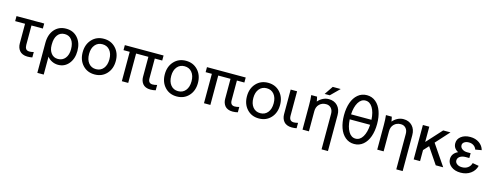

<svg xmlns="http://www.w3.org/2000/svg" viewBox="-24 -1615 6985 2721"><g transform="rotate(15 3468.5 -254.0)"><path d="M172.9 -143.1V-431.2H27.8V-504.9H434.1V-431.2H267.1V-146Q267.1 -109.9 282.2 -88.4Q297.4 -66.9 335.9 -66.9Q360.8 -66.9 396 -76.2V2.9Q363.8 9.8 325.2 9.8Q286.1 9.8 256.1 -2.7Q226.1 -15.1 208.3 -36.9Q190.4 -58.6 181.6 -85.4Q172.9 -112.3 172.9 -143.1Z M614.7 -251V-233.9Q614.7 -164.1 651.1 -116.9Q687.5 -69.8 750 -69.8Q817.4 -69.8 856.7 -118.9Q896 -168 896 -251Q896 -336.9 858.9 -386.5Q821.8 -436 755.9 -436Q689 -436 651.9 -386.5Q614.7 -336.9 614.7 -251ZM755.9 -515.1Q861.3 -515.1 925.5 -441.7Q989.7 -368.2 989.7 -251Q989.7 -136.2 929.4 -63.2Q869.1 9.8 773.9 9.8Q726.6 9.8 684.1 -10.7Q641.6 -31.2 614.7 -66.9V195.8H521V-244.1Q521 -367.2 585 -441.2Q648.9 -515.1 755.9 -515.1Z M1551.8 -253.9Q1551.8 -138.7 1483.9 -65.4Q1416 7.8 1308.6 7.8Q1201.2 7.8 1133.5 -65.4Q1065.9 -138.7 1065.9 -253.9Q1065.9 -368.7 1133.8 -441.9Q1201.7 -515.1 1308.6 -515.1Q1415.5 -515.1 1483.6 -441.9Q1551.8 -368.7 1551.8 -253.9ZM1159.7 -253.9Q1159.7 -169.4 1200.2 -119.6Q1240.7 -69.8 1308.6 -69.8Q1377 -69.8 1417.5 -119.6Q1458 -169.4 1458 -253.9Q1458 -336.9 1417.5 -386Q1377 -435.1 1308.6 -435.1Q1241.2 -435.1 1200.4 -386Q1159.7 -336.9 1159.7 -253.9Z M1617.2 -504.9H2185.5V-431.2H2076.2V-141.1Q2076.2 -67.9 2140.1 -67.9Q2168.9 -67.9 2205.6 -78.1V0Q2169.9 9.8 2128.4 9.8Q2090.3 9.8 2061.5 -2.2Q2032.7 -14.2 2015.9 -35.2Q1999 -56.2 1990.7 -81.8Q1982.4 -107.4 1982.4 -137.2V-431.2H1802.2V0H1708.5V-431.2H1617.2Z M2756.8 -253.9Q2756.8 -138.7 2689 -65.4Q2621.1 7.8 2513.7 7.8Q2406.2 7.8 2338.6 -65.4Q2271 -138.7 2271 -253.9Q2271 -368.7 2338.9 -441.9Q2406.7 -515.1 2513.7 -515.1Q2620.6 -515.1 2688.7 -441.9Q2756.8 -368.7 2756.8 -253.9ZM2364.7 -253.9Q2364.7 -169.4 2405.3 -119.6Q2445.8 -69.8 2513.7 -69.8Q2582 -69.8 2622.6 -119.6Q2663.1 -169.4 2663.1 -253.9Q2663.1 -336.9 2622.6 -386Q2582 -435.1 2513.7 -435.1Q2446.3 -435.1 2405.5 -386Q2364.7 -336.9 2364.7 -253.9Z M2822.3 -504.9H3390.6V-431.2H3281.2V-141.1Q3281.2 -67.9 3345.2 -67.9Q3374 -67.9 3410.6 -78.1V0Q3375 9.8 3333.5 9.8Q3295.4 9.8 3266.6 -2.2Q3237.8 -14.2 3220.9 -35.2Q3204.1 -56.2 3195.8 -81.8Q3187.5 -107.4 3187.5 -137.2V-431.2H3007.3V0H2913.6V-431.2H2822.3Z M3961.9 -253.9Q3961.9 -138.7 3894 -65.4Q3826.2 7.8 3718.8 7.8Q3611.3 7.8 3543.7 -65.4Q3476.1 -138.7 3476.1 -253.9Q3476.1 -368.7 3543.9 -441.9Q3611.8 -515.1 3718.8 -515.1Q3825.7 -515.1 3893.8 -441.9Q3961.9 -368.7 3961.9 -253.9ZM3569.8 -253.9Q3569.8 -169.4 3610.4 -119.6Q3650.9 -69.8 3718.8 -69.8Q3787.1 -69.8 3827.6 -119.6Q3868.2 -169.4 3868.2 -253.9Q3868.2 -336.9 3827.6 -386Q3787.1 -435.1 3718.8 -435.1Q3651.4 -435.1 3610.6 -386Q3569.8 -336.9 3569.8 -253.9Z M4050.3 -143.1V-504.9H4144.5V-146Q4144.5 -66.9 4212.4 -66.9Q4236.8 -66.9 4273.4 -76.2V2.9Q4241.2 9.8 4202.6 9.8Q4163.1 9.8 4133.1 -2.7Q4103 -15.1 4085.4 -36.9Q4067.9 -58.6 4059.1 -85.2Q4050.3 -111.8 4050.3 -143.1Z M4352.1 -504.9H4437.5Q4447.3 -466.8 4451.2 -436Q4481 -471.7 4522 -492.9Q4563 -514.2 4609.4 -514.2Q4689.5 -514.2 4737.8 -462.9Q4786.1 -411.6 4786.1 -327.1V200.2H4692.4V-320.8Q4692.4 -372.6 4664.3 -403.8Q4636.2 -435.1 4590.3 -435.1Q4529.3 -435.1 4491.2 -396.7Q4453.1 -358.4 4453.1 -295.9V0H4359.4V-359.9Q4359.4 -447.8 4352.1 -504.9ZM4616.2 -695.8H4733.4L4606.4 -569.8H4531.2Z M5359.9 -350.1Q5359.9 -246.6 5331.5 -166Q5303.2 -85.4 5247.6 -38.8Q5191.9 7.8 5116.7 7.8Q5041.5 7.8 4985.8 -38.8Q4930.2 -85.4 4902.1 -166Q4874 -246.6 4874 -350.1Q4874 -453.6 4902.1 -534.2Q4930.2 -614.7 4985.8 -661.4Q5041.5 -708 5116.7 -708Q5191.9 -708 5247.6 -661.6Q5303.2 -615.2 5331.5 -534.7Q5359.9 -454.1 5359.9 -350.1ZM4967.8 -387.2H5267.1Q5261.2 -497.1 5221.2 -563Q5181.2 -628.9 5116.7 -628.9Q5053.2 -628.9 5013.4 -563Q4973.6 -497.1 4967.8 -387.2ZM5116.7 -70.8Q5181.2 -70.8 5221.2 -137.2Q5261.2 -203.6 5267.1 -314H4967.8Q4973.6 -203.6 5013.4 -137.2Q5053.2 -70.8 5116.7 -70.8Z M5448.2 -504.9H5533.7Q5543.5 -466.8 5547.4 -436Q5577.1 -471.7 5618.2 -492.9Q5659.2 -514.2 5705.6 -514.2Q5785.6 -514.2 5834 -462.9Q5882.3 -411.6 5882.3 -327.1V200.2H5788.6V-320.8Q5788.6 -372.6 5760.5 -403.8Q5732.4 -435.1 5686.5 -435.1Q5625.5 -435.1 5587.4 -396.7Q5549.3 -358.4 5549.3 -295.9V0H5455.6V-359.9Q5455.6 -447.8 5448.2 -504.9Z M5990.2 0V-504.9H6084V-280.8L6288.1 -504.9H6395L6215.3 -306.2L6423.3 0H6314L6153.3 -237.8L6084 -162.1V0Z M6747.1 -223.1H6695.8Q6642.1 -223.1 6609.9 -200.7Q6577.6 -178.2 6577.6 -142.1Q6577.6 -111.3 6606 -90.6Q6634.3 -69.8 6678.7 -69.8Q6729.5 -69.8 6764.6 -95.2Q6799.8 -120.6 6812 -166L6903.8 -149.9Q6886.2 -78.1 6825.4 -34.2Q6764.6 9.8 6678.7 9.8Q6592.3 9.8 6538.6 -33.4Q6484.9 -76.7 6484.9 -139.2Q6484.9 -221.2 6571.8 -262.2Q6500 -299.8 6500 -375Q6500 -436.5 6551.8 -475.8Q6603.5 -515.1 6685.1 -515.1Q6761.7 -515.1 6816.7 -476.6Q6871.6 -438 6887.7 -376L6796.9 -359.9Q6785.2 -394.5 6755.9 -414.8Q6726.6 -435.1 6685.1 -435.1Q6644.5 -435.1 6618.7 -417Q6592.8 -398.9 6592.8 -371.1Q6592.8 -337.4 6622.6 -315.7Q6652.3 -293.9 6695.8 -293.9H6747.1Z"/></g></svg>

Font: LT Superior Med
Style: Regular
Weight: 500
Designer: Daniel Lyons
Foundry: LyonsType
Version: Version 1.000